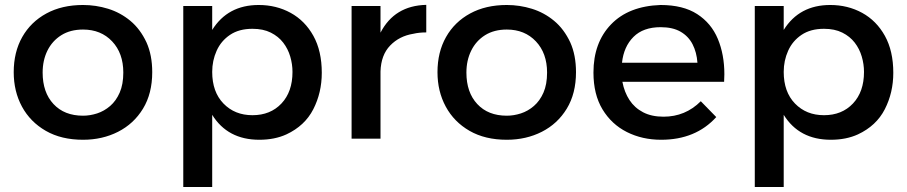

<svg xmlns="http://www.w3.org/2000/svg" viewBox="-20 -556 3638 770"><path d="M313 4.5Q226 4.5 163.8 -31.2Q101.5 -67 68.2 -128.2Q35 -189.5 35 -266.5Q35 -347 69.2 -407.5Q103.5 -468 166 -502Q228.5 -536 313 -536Q364.5 -536 413.8 -520.8Q463 -505.5 502.8 -472.5Q542.5 -439.5 567.5 -386Q590.5 -335 590.5 -266.5Q590.5 -181 553.5 -120.2Q516.5 -59.5 453.5 -27.5Q390.5 4.5 313 4.5ZM313 -92Q341 -92 369.5 -101.2Q398 -110.5 421.8 -131Q445.5 -151.5 460 -184.5Q474.5 -217.5 474.5 -265Q474.5 -342.5 429.8 -390Q385 -437.5 313 -437.5Q262 -437.5 225.8 -414.8Q189.5 -392 170.2 -353Q151 -314 151 -265Q151 -185.5 194.5 -138.8Q238 -92 313 -92Z M831 194H715V-532H831V-436Q893.5 -536 1017.5 -536Q1088 -536 1145.5 -504.5Q1203 -473 1236.8 -412.2Q1270.5 -351.5 1270.5 -264Q1270.5 -184.5 1236.5 -118Q1202.5 -51.5 1128.5 -17Q1081.5 4.5 1020 4.5Q893 4.5 831 -95.5ZM992.5 -94Q1064.5 -94 1108.8 -141Q1153 -188 1153 -267.5Q1153 -298.5 1144 -329.2Q1135 -360 1115.8 -385Q1096.5 -410 1066 -425.2Q1035.5 -440.5 992.5 -440.5Q938.5 -440.5 902.5 -416.2Q866.5 -392 848.8 -352.5Q831 -313 831 -267.5Q831 -187.5 876.2 -140.8Q921.5 -94 992.5 -94Z M1506 0H1390V-532H1506V-425Q1562 -533.5 1689.5 -536.5V-426Q1660.5 -426 1637.5 -420.5Q1581.5 -411.5 1544.8 -373.5Q1508 -335.5 1506 -269.5Z M2012.5 4.5Q1925.5 4.5 1863.2 -31.2Q1801 -67 1767.8 -128.2Q1734.5 -189.5 1734.5 -266.5Q1734.5 -347 1768.8 -407.5Q1803 -468 1865.5 -502Q1928 -536 2012.5 -536Q2064 -536 2113.2 -520.8Q2162.5 -505.5 2202.2 -472.5Q2242 -439.5 2267 -386Q2290 -335 2290 -266.5Q2290 -181 2253 -120.2Q2216 -59.5 2153 -27.5Q2090 4.5 2012.5 4.5ZM2012.5 -92Q2040.5 -92 2069 -101.2Q2097.5 -110.5 2121.2 -131Q2145 -151.5 2159.5 -184.5Q2174 -217.5 2174 -265Q2174 -342.5 2129.2 -390Q2084.5 -437.5 2012.5 -437.5Q1961.5 -437.5 1925.2 -414.8Q1889 -392 1869.8 -353Q1850.5 -314 1850.5 -265Q1850.5 -185.5 1894 -138.8Q1937.5 -92 2012.5 -92Z M2631.5 4.5Q2555.5 4.5 2494 -26.5Q2432.5 -57.5 2396.2 -117.5Q2360 -177.5 2360 -265Q2360 -385 2430.5 -458.2Q2501 -531.5 2629 -536Q2719.5 -536 2776 -499.5Q2832.5 -463 2858.8 -400Q2885 -337 2885 -258.5L2884 -228H2476Q2484 -186 2504.5 -154.8Q2525 -123.5 2559 -105.8Q2593 -88 2641 -88Q2728.5 -88 2790.5 -150L2852.5 -86.5Q2770 4.5 2631.5 4.5ZM2777 -304.5Q2774 -346.5 2757.5 -378.5Q2741 -410.5 2709.5 -428.8Q2678 -447 2629.5 -447Q2559.5 -447 2520.5 -408Q2481.5 -369 2474.5 -304.5Z M3123 194H3007V-532H3123V-436Q3185.5 -536 3309.5 -536Q3380 -536 3437.5 -504.5Q3495 -473 3528.8 -412.2Q3562.5 -351.5 3562.5 -264Q3562.5 -184.5 3528.5 -118Q3494.5 -51.5 3420.5 -17Q3373.5 4.5 3312 4.5Q3185 4.5 3123 -95.5ZM3284.5 -94Q3356.5 -94 3400.8 -141Q3445 -188 3445 -267.5Q3445 -298.5 3436 -329.2Q3427 -360 3407.8 -385Q3388.5 -410 3358 -425.2Q3327.5 -440.5 3284.5 -440.5Q3230.5 -440.5 3194.5 -416.2Q3158.5 -392 3140.8 -352.5Q3123 -313 3123 -267.5Q3123 -187.5 3168.2 -140.8Q3213.5 -94 3284.5 -94Z"/></svg>

Font: Argentum Novus Medium
Style: Regular
Weight: 500
Designer: Julieta Ulanovsky (font) & Cristiano Sobral (main changes)
Foundry: Julieta Ulanovsky (font) & Cristiano Sobral (main changes)
Version: Version 3.00;November 27, 2020;FontCreator 13.0.0.2655 64-bi